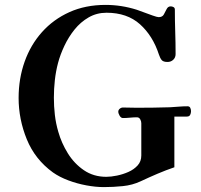

<svg xmlns="http://www.w3.org/2000/svg" viewBox="-20 -758 821 784"><path d="M760 -304Q760 -296 756.5 -289Q753 -282 743 -282H692V-75Q657 -63 623 -48.5Q589 -34 555 -18Q521 -2 481.5 2Q442 6 404 6Q371 6 333 -1Q295 -8 259 -21.5Q223 -35 196 -54Q123 -107 89.5 -189Q56 -271 56 -358Q56 -437 80.5 -506Q105 -575 151.5 -627Q198 -679 263.5 -708.5Q329 -738 411 -738Q476 -738 539 -718Q548 -715 566.5 -708Q585 -701 603.5 -694.5Q622 -688 628 -688Q643 -688 649 -699Q655 -710 660.5 -721Q666 -732 677 -732Q683 -732 688.5 -729Q694 -726 694 -719Q694 -673 695.5 -628Q697 -583 697 -537Q697 -523 687.5 -514Q678 -505 664 -505Q647 -505 640.5 -512.5Q634 -520 629 -535Q604 -612 551.5 -659Q499 -706 415 -706Q375 -706 342 -687Q309 -668 284.5 -637.5Q260 -607 243 -571Q226 -535 217 -501Q208 -467 204 -431Q200 -395 200 -359Q200 -324 204 -289Q208 -254 218 -220Q231 -174 257 -132Q283 -90 322.5 -63Q362 -36 414 -36Q433 -36 457.5 -41Q482 -46 504.5 -56Q527 -66 542 -82.5Q557 -99 557 -123V-255Q557 -263 552.5 -271Q548 -279 539 -279Q525 -279 510.5 -277.5Q496 -276 482 -276Q474 -276 468.5 -285.5Q463 -295 463 -302Q463 -309 469 -314Q475 -319 482 -319Q496 -319 510.5 -318.5Q525 -318 539 -318Q573 -318 606.5 -318.5Q640 -319 674 -320Q692 -321 710 -322.5Q728 -324 746 -324Q754 -324 757 -317.5Q760 -311 760 -304Z"/></svg>

Font: Kaisei Tokumin
Style: Bold
Weight: 700
Designer: Font-Kai, 金井和夫
Foundry: KAZUO KANAI
Version: Version 5.003